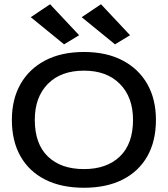

<svg xmlns="http://www.w3.org/2000/svg" viewBox="-20 -874 790 905"><path d="M376 11Q269 11 193 -27.5Q117 -66 76.5 -137.5Q36 -209 36 -309Q36 -406 76.5 -477.5Q117 -549 193 -589Q269 -629 376 -629Q482 -629 558 -589Q634 -549 674.5 -477.5Q715 -406 715 -309Q715 -209 674.5 -137.5Q634 -66 558 -27.5Q482 11 376 11ZM376 -77Q483 -77 545 -136.5Q607 -196 607 -309Q607 -416 545 -478.5Q483 -541 376 -541Q267 -541 205.5 -478.5Q144 -416 144 -309Q144 -196 205.5 -136.5Q267 -77 376 -77ZM282 -665 125 -793 216 -854 353 -708ZM522 -665 365 -793 456 -854 593 -708Z"/></svg>

Font: Inconsolata ExtraExpanded SemiBold
Style: Regular
Weight: 600
Width: 8
Monospace: yes
Designer: Raph Levien, Cyreal, Brenton Simpson
Foundry: Raph Levien, Cyreal, Google
Version: Version 3.001; ttfautohint (v1.8.2.53-6de2)